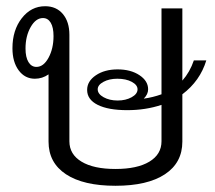

<svg xmlns="http://www.w3.org/2000/svg" viewBox="-20 -587 690 617"><path d="M566 -284V-132Q566 -64 510 -27Q454 10 351 10Q248 10 192 -27Q136 -64 136 -132V-348Q116 -334 92 -334Q60 -334 40 -361Q20 -388 20 -432Q20 -490 50 -528.5Q80 -567 125 -567Q161 -567 182 -542Q203 -517 203 -475V-133Q203 -91 242 -67.5Q281 -44 351 -44Q421 -44 460 -67.5Q499 -91 499 -133V-250Q448 -233 389 -233Q328 -233 294 -250Q260 -267 260 -298Q260 -326 288 -345Q316 -364 358 -364Q400 -364 428 -345.5Q456 -327 456 -300Q456 -284 442 -270Q471 -274 499 -284V-560H566V-328Q590 -355 603 -393H643Q623 -327 566 -284ZM152 -471Q152 -499 143 -514Q134 -529 118 -529Q95 -529 78.5 -500Q62 -471 62 -431Q62 -403 71.5 -387.5Q81 -372 97 -372Q120 -372 136 -401.5Q152 -431 152 -471ZM422 -300Q422 -314 403.5 -324Q385 -334 357 -334Q331 -334 312.5 -324Q294 -314 294 -300Q294 -285 313 -274.5Q332 -264 358 -264Q384 -264 403 -274.5Q422 -285 422 -300Z"/></svg>

Font: KoHo
Style: Regular
Weight: 400
Version: Version 1.000; ttfautohint (v1.6)